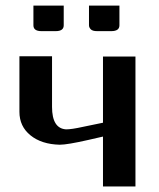

<svg xmlns="http://www.w3.org/2000/svg" viewBox="-20 -670 573 690"><path d="M209 -579.1Q209 -558.1 180.2 -558.1H128.9Q100.1 -558.1 100.1 -579.1V-649.9H209ZM409.2 -579.1Q409.2 -558.1 379.9 -558.1H329.1Q312.5 -558.1 306.2 -564.7Q299.8 -571.3 299.8 -579.1V-649.9H409.2ZM350.1 -229V-466.8H466.8V0H350.1V-179.2L296.9 -167Q221.7 -149.9 194.8 -149.9Q129.4 -151.4 89.6 -183.6Q49.8 -215.8 49.8 -268.1V-467.8H167V-286.1Q167 -208 217.8 -205.1Q237.3 -205.1 276.9 -213.9Z"/></svg>

Font: Resagokr
Style: Bold
Weight: 600
Designer: gluk
Foundry: gluk
Version: Version 0.95